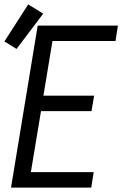

<svg xmlns="http://www.w3.org/2000/svg" viewBox="-34 -851 555 871"><path d="M16 0 137 -735H501L490 -665H204L163 -417H393L381 -347H152L106 -70H391L380 0ZM41 -629 -14 -663 94 -831 162 -789Z"/></svg>

Font: Iosevka SS04 Oblique
Style: Regular
Weight: 400
Italic angle: -9°
Monospace: yes
Designer: Belleve Invis
Foundry: Belleve Invis
Version: Version 19.0.0; ttfautohint (v1.8.4)